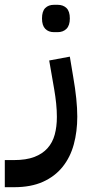

<svg xmlns="http://www.w3.org/2000/svg" viewBox="-80 -540 380 800"><path d="M-60 127H-22Q29 127 63 114Q97 101 118 77.5Q139 54 148 21Q157 -12 157 -53Q157 -80 154 -109Q151 -138 146 -167L125 -288L211 -304L225 -220Q242 -123 242 -54Q242 8 227.5 61.5Q213 115 181 155Q149 195 99 217.5Q49 240 -21 240H-60ZM145 -406Q122 -406 108.5 -420Q95 -434 95 -463Q95 -493 108.5 -506.5Q122 -520 145 -520H160Q183 -520 197 -506.5Q211 -493 211 -463Q211 -434 197 -420Q183 -406 160 -406Z"/></svg>

Font: IBM Plex Sans Arabic Medium
Style: Regular
Weight: 500
Designer: Mike Abbink, Paul van der Laan, Pieter van Rosmalen, Wael Morcos, Khajak Apelian
Foundry: Bold Monday
Version: Version 1.1